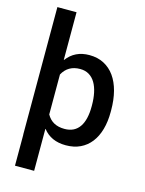

<svg xmlns="http://www.w3.org/2000/svg" viewBox="-140 -844 851 1128"><g transform="rotate(15 286.0 -280.0)"><path d="M182 203H65.5V14H65V-761.5H181.5V-472Q181.5 -472 181.5 -472Q181.5 -472 182 -472Q182 -472 182 -472Q182 -472 182 -472Q182 -472 182 -472Q182 -472 182.5 -472Q182.5 -472 182.5 -472Q182.5 -471.5 183 -471.5Q232.5 -538 320.5 -538Q370.5 -538 409 -518Q447.5 -498 473.8 -461.2Q500 -424.5 513.5 -372.8Q527 -321 527 -257.5V-247Q527 -188.5 513.5 -141Q500 -93.5 474 -60Q448 -26.5 409.8 -8.2Q371.5 10 322 10Q231.5 10 183.5 -52H183Q182.5 -51.5 182 -51.5ZM290 -81Q321 -81 343.8 -92.5Q366.5 -104 381.2 -125.8Q396 -147.5 403.2 -178.8Q410.5 -210 410.5 -249.5V-257.5Q410.5 -298 403.2 -332.5Q396 -367 381.2 -392Q366.5 -417 343.5 -431Q320.5 -445 289 -445Q215.5 -445 182 -383V-140Q198.5 -110.5 225 -95.8Q251.5 -81 290 -81Z"/></g></svg>

Font: Roberto Sans Medium
Style: Regular
Weight: 500
Designer: Google (font) & Cristiano Sobral (main changes)
Version: Version 1.000;October 12, 2021;FontCreator 14.0.0.2814 64-bi